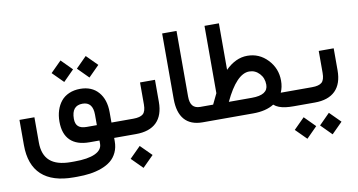

<svg xmlns="http://www.w3.org/2000/svg" viewBox="-83 -868 2462 1322"><g transform="rotate(-10 1148.0 -207.0)"><path d="M489.7 -514.2 564.5 -589.4 639.6 -514.2 564.5 -439ZM313 -514.2 388.2 -589.4 462.9 -514.2 388.2 -439ZM718.8 0H659.7V22.5Q659.7 66.4 643.6 100.8Q627.4 135.3 600.1 157.2Q572.8 179.2 534.2 193.4Q495.6 207.5 453.6 213.4Q411.6 219.2 363.3 219.2H338.4Q190.4 219.2 114.7 149.2Q39.1 79.1 39.1 -59.1V-225.6V-235.4H48.8H133.8H143.6V-225.6V-59.6Q143.6 27.3 191.7 69.8Q239.7 112.3 338.4 112.3H363.3Q457 112.3 507.1 89.1Q557.1 65.9 557.1 22.5V0H487.8Q399.4 0 353.8 -44.4Q308.1 -88.9 308.1 -175.3Q308.1 -217.8 319.6 -253.7Q331.1 -289.6 352.8 -316.4Q374.5 -343.3 409.2 -358.4Q443.8 -373.5 487.3 -373.5Q568.4 -373.5 614 -321Q659.7 -268.6 659.7 -179.7V-107.4H718.8Q731 -107.4 731 -57.1V-51.8Q731 0 718.8 0ZM409.2 -177.2Q409.2 -141.6 428 -124.5Q446.8 -107.4 487.3 -107.4H557.6V-180.2Q557.6 -270 485.4 -270Q409.2 -270 409.2 -177.2Z M713.4 -107.4H812.5Q860.8 -107.4 881.1 -125.2Q901.4 -143.1 901.4 -191.9V-335.4V-345.2H911.1H996.1H1005.9V-335.4V-191.4Q1005.9 -97.2 956.8 -48.6Q907.7 0 812 0H713.4Q701.2 0 701.2 -51.8V-57.1Q701.2 -107.4 713.4 -107.4ZM746.6 161.6 823.2 85 899.9 161.6 823.2 238.3Z M1301.3 0H1278.8Q1194.8 0 1152.3 -49.1Q1109.9 -98.1 1109.9 -192.9V-641.1V-650.9H1119.6H1200.7H1210.4V-641.1V-192.4Q1210.4 -148.4 1227.8 -127.9Q1245.1 -107.4 1280.3 -107.4H1301.3Q1313.5 -107.4 1313.5 -57.1V-51.8Q1313.5 0 1301.3 0Z M1928.7 0H1914.6Q1882.8 0 1858.6 -3.2Q1834.5 -6.3 1813.7 -14.2Q1793 -22 1777.8 -35.6Q1721.7 0 1631.8 0H1295.9Q1283.7 0 1283.7 -51.8V-57.1Q1283.7 -107.4 1295.9 -107.4H1370.6Q1377 -123 1406.2 -181.2V-642.1V-651.9H1416H1497.1H1506.8V-642.1V-326.7Q1578.6 -397.9 1659.7 -397.9Q1743.2 -397.9 1801.5 -336.4Q1859.9 -274.9 1859.9 -189Q1859.9 -144 1843.3 -107.4H1928.7Q1940.9 -107.4 1940.9 -57.1V-51.8Q1940.9 0 1928.7 0ZM1654.3 -289.1Q1565.9 -289.1 1480.5 -107.4H1641.6Q1754.9 -107.4 1754.9 -179.2Q1754.9 -226.1 1725.3 -257.6Q1695.8 -289.1 1654.3 -289.1Z M2070.8 161.6 2145.5 86.4 2220.7 161.6 2145.5 236.8ZM1894 161.6 1969.2 86.4 2043.9 161.6 1969.2 236.8ZM1923.3 -107.4H2062Q2110.4 -107.4 2130.6 -125.2Q2150.9 -143.1 2150.9 -191.9V-335.4V-345.2H2160.6H2245.6H2255.4V-335.4V-191.4Q2255.4 -97.2 2206.3 -48.6Q2157.2 0 2062.5 0H1923.3Q1911.1 0 1911.1 -51.8V-57.1Q1911.1 -107.4 1923.3 -107.4Z"/></g></svg>

Font: Shabnam Medium FD-WOL
Style: Medium-FD-WOL
Weight: 500
Foundry: DejaVu fonts team - Redesigned by Saber Rastikerdar - Based on Vazir font
Version: Version 5.0.1